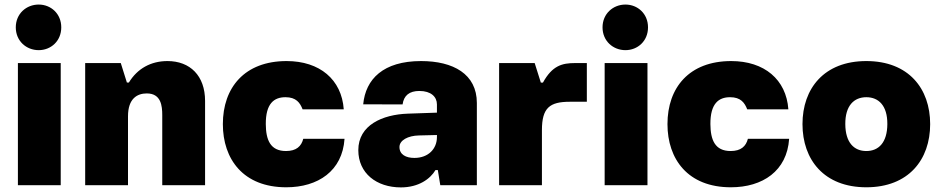

<svg xmlns="http://www.w3.org/2000/svg" viewBox="-20 -813 4133 843"><path d="M58.6 -536.1V0H246.6V-536.1ZM49.3 -692.9C49.3 -632.8 95.7 -592.8 149.9 -592.8C203.6 -592.8 249 -632.8 249 -692.9C249 -752.9 203.6 -793 149.9 -793C95.7 -793 49.3 -752.9 49.3 -692.9Z M510.3 -536.1H354V0H542V-302.2C542 -380.9 583 -402.8 624.5 -402.8C687.5 -402.8 692.4 -347.7 692.4 -307.6V0H880.4V-370.1C880.4 -480.5 814.5 -544.9 715.3 -544.9C642.1 -544.9 583 -511.7 545.9 -450.7H537.1Z M1236.8 9.3C1376.5 9.3 1483.4 -62.5 1492.7 -203.6H1311.5C1303.2 -170.9 1281.2 -149.9 1235.8 -149.9C1166.5 -149.9 1147.5 -199.2 1147 -268.1C1146.5 -358.4 1183.1 -386.2 1233.4 -386.2C1280.3 -386.2 1297.4 -361.8 1308.6 -333H1489.3C1480 -463.9 1383.8 -544.9 1238.3 -544.9C1053.7 -544.9 958.5 -428.2 958.5 -268.1C958.5 -114.3 1047.9 9.3 1236.8 9.3Z M1740.2 9.8C1817.9 9.8 1869.1 -27.3 1892.1 -66.4H1902.3L1913.1 0H2073.7V-360.8C2073.7 -488.3 1969.7 -544.9 1828.6 -544.9C1663.1 -544.9 1585 -465.8 1574.7 -355L1747.6 -354.5C1752.9 -393.6 1777.3 -413.6 1821.3 -413.6C1872.1 -413.6 1898.4 -388.2 1898.4 -354.5V-318.4L1770.5 -314C1659.2 -310.1 1553.2 -263.7 1553.2 -153.8C1553.2 -52.2 1633.3 9.8 1740.2 9.8ZM1733.9 -167.5C1733.9 -197.3 1771.5 -217.3 1819.3 -218.3L1898.4 -220.2V-210.9C1898.4 -160.2 1861.3 -119.6 1799.3 -119.6C1762.2 -119.6 1733.9 -134.3 1733.9 -167.5Z M2359.4 -241.7C2359.4 -339.8 2393.6 -366.2 2481.9 -366.2H2556.6V-536.1H2504.9C2447.8 -536.1 2404.8 -524.9 2363.8 -450.2H2354.5V-450.7L2327.6 -536.1H2171.4V0H2359.4Z M2634.8 -536.1V0H2822.8V-536.1ZM2625.5 -692.9C2625.5 -632.8 2671.9 -592.8 2726.1 -592.8C2779.8 -592.8 2825.2 -632.8 2825.2 -692.9C2825.2 -752.9 2779.8 -793 2726.1 -793C2671.9 -793 2625.5 -752.9 2625.5 -692.9Z M3189 9.3C3328.6 9.3 3435.5 -62.5 3444.8 -203.6H3263.7C3255.4 -170.9 3233.4 -149.9 3188 -149.9C3118.7 -149.9 3099.6 -199.2 3099.1 -268.1C3098.6 -358.4 3135.3 -386.2 3185.5 -386.2C3232.4 -386.2 3249.5 -361.8 3260.7 -333H3441.4C3432.1 -463.9 3335.9 -544.9 3190.4 -544.9C3005.9 -544.9 2910.6 -428.2 2910.6 -268.1C2910.6 -114.3 3000 9.3 3189 9.3Z M3783.7 9.3C3969.2 9.3 4064 -111.8 4064 -268.1C4064 -424.3 3969.2 -544.9 3783.7 -544.9C3598.1 -544.9 3503.4 -424.3 3503.4 -268.1C3503.4 -111.8 3598.1 9.3 3783.7 9.3ZM3691.4 -268.1C3690.9 -349.6 3730 -386.2 3783.7 -386.2C3837.4 -386.2 3876.5 -349.6 3876 -268.1C3875.5 -186.5 3837.4 -149.9 3783.7 -149.9C3730 -149.9 3691.9 -186.5 3691.4 -268.1Z"/></svg>

Font: Wand UI Pro Black
Style: Regular
Weight: 900
Designer: Andreas Faust
Version: Version 1.003;FEAKit 1.0